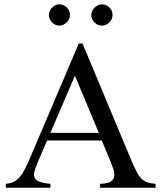

<svg xmlns="http://www.w3.org/2000/svg" viewBox="-20 -882 759 902"><path d="M450.2 0V-18.6Q484.9 -19 499.5 -28.6Q514.2 -38.1 516.6 -53.2Q519 -68.4 512.5 -87.6Q505.9 -106.9 497.6 -127L458 -222.2H201.2L156.2 -116.7Q147 -94.2 142.1 -77.1Q137.2 -60.1 142.3 -47.9Q147.5 -35.6 164.8 -28.6Q182.1 -21.5 216.8 -18.6V0H7.3V-18.6Q28.3 -20 43.9 -27.6Q59.6 -35.2 72 -49.3Q84.5 -63.5 95.2 -84.2Q106 -105 117.7 -131.8L350.1 -677.7H367.7L597.7 -127Q612.3 -92.3 624 -71.5Q635.7 -50.8 648.2 -39.6Q660.6 -28.3 675.5 -24.2Q690.4 -20 710.9 -18.6V0ZM332 -526.4 216.8 -257.8H444.3ZM308.6 -812Q308.6 -801.8 304.7 -792.7Q300.8 -783.7 293.7 -776.9Q286.6 -770 277.6 -765.9Q268.6 -761.7 258.3 -761.7Q248.5 -761.7 239.7 -765.9Q231 -770 224.1 -777.1Q217.3 -784.2 213.4 -793.2Q209.5 -802.2 209.5 -812Q209.5 -821.3 213.6 -830.3Q217.8 -839.4 224.6 -846.2Q231.4 -853 240.2 -857.4Q249 -861.8 258.3 -861.8Q268.6 -861.8 277.6 -857.9Q286.6 -854 293.7 -847.2Q300.8 -840.3 304.7 -831.3Q308.6 -822.3 308.6 -812ZM508.8 -812Q508.8 -801.8 504.9 -792.7Q501 -783.7 493.9 -776.9Q486.8 -770 477.8 -765.9Q468.8 -761.7 458.5 -761.7Q448.2 -761.7 439.2 -765.9Q430.2 -770 423.3 -777.1Q416.5 -784.2 412.6 -793.2Q408.7 -802.2 408.7 -812Q408.7 -821.3 413.1 -830.3Q417.5 -839.4 424.3 -846.2Q431.2 -853 440.2 -857.4Q449.2 -861.8 458.5 -861.8Q468.8 -861.8 477.8 -857.9Q486.8 -854 493.9 -847.2Q501 -840.3 504.9 -831.3Q508.8 -822.3 508.8 -812Z"/></svg>

Font: Doulos SIL Viet
Style: Regular
Weight: 400
Designer: Walt Agee, Victor Gaultney, Peter Martin, Debbi Hosken, Becca Hirsbrunner
Foundry: SIL International
Version: Version 5.000